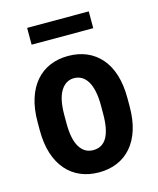

<svg xmlns="http://www.w3.org/2000/svg" viewBox="-109 -786 717 873"><g transform="rotate(-15 249.5 -349.5)"><path d="M37.6 -244.6V-283.2Q37.6 -345.2 52.7 -392.8Q67.9 -440.4 95.7 -472.7Q123.5 -504.9 162.4 -521.5Q201.2 -538.1 248.5 -538.1Q296.9 -538.1 335.7 -521.5Q374.5 -504.9 402.6 -472.7Q430.7 -440.4 445.6 -392.8Q460.4 -345.2 460.4 -283.2V-244.6Q460.4 -182.6 445.6 -135.3Q430.7 -87.9 402.6 -55.4Q374.5 -22.9 335.7 -6.6Q296.9 9.8 249.5 9.8Q202.1 9.8 163.3 -6.6Q124.5 -22.9 96.2 -55.4Q67.9 -87.9 52.7 -135.3Q37.6 -182.6 37.6 -244.6ZM163.1 -283.2V-244.6Q163.1 -206.1 168.9 -178Q174.8 -149.9 186.3 -131.3Q197.8 -112.8 213.6 -103.8Q229.5 -94.7 249.5 -94.7Q271 -94.7 287.1 -103.8Q303.2 -112.8 314 -131.3Q324.7 -149.9 330.1 -178Q335.4 -206.1 335.4 -244.6V-283.2Q335.4 -320.8 329.3 -349.1Q323.2 -377.4 312 -396Q300.8 -414.6 284.7 -424.1Q268.6 -433.6 248.5 -433.6Q229 -433.6 213.4 -424.1Q197.8 -414.6 186.3 -396Q174.8 -377.4 168.9 -349.1Q163.1 -320.8 163.1 -283.2ZM392.6 -709.5V-630.4H102.5V-709.5Z"/></g></svg>

Font: Roboto Condensed SemiBold
Style: Regular
Weight: 600
Designer: Christian Robertson
Foundry: Google
Version: Version 3.008; 2023